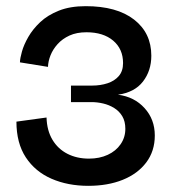

<svg xmlns="http://www.w3.org/2000/svg" viewBox="-20 -593 556 623"><path d="M266.7 10Q200 10 147.2 -13Q94.3 -36 63.8 -82.3Q33.3 -128.7 33.3 -198.3L131 -211.7Q132.3 -169.3 150.2 -139.5Q168 -109.7 198.7 -94Q229.3 -78.3 268.7 -78.3Q303 -78.3 329.7 -90.7Q356.3 -103 371.5 -125.2Q386.7 -147.3 386.7 -175Q386.7 -199.3 376.8 -215.8Q367 -232.3 350.5 -242.5Q334 -252.7 314.7 -257.2Q295.3 -261.7 277 -261.7H210.3V-315.3H279Q306 -315.3 328.8 -322.8Q351.7 -330.3 365.5 -346.3Q379.3 -362.3 379.3 -388.3Q379.3 -434 347.2 -461.2Q315 -488.3 260.7 -488.3Q228.7 -488.3 205.5 -477.7Q182.3 -467 167 -450Q151.7 -433 144 -413.7Q136.3 -394.3 135.7 -376L44.7 -390.7Q45 -403.7 51.2 -425.7Q57.3 -447.7 71.8 -473Q86.3 -498.3 110.5 -521.2Q134.7 -544 171.2 -558.5Q207.7 -573 258 -573Q359 -573 415 -529.5Q471 -486 471 -412.3Q471 -363.3 443.8 -328.3Q416.7 -293.3 362.7 -285.7Q415.7 -279 449 -242.3Q482.3 -205.7 482.3 -153.3Q482.3 -102.7 454.5 -65.8Q426.7 -29 378.2 -9.5Q329.7 10 266.7 10Z"/></svg>

Font: Darker Grotesque Light
Style: Regular
Weight: 300
Designer: Gabriel Lam
Foundry: TypeRant
Version: Version 1.000;gftools[0.9.28]